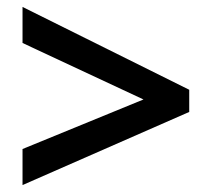

<svg xmlns="http://www.w3.org/2000/svg" viewBox="-20 -639 612 554"><path d="M45 -209V-105L526 -316V-380L45 -619V-515L394 -352Z"/></svg>

Font: Noto Sans Balinese SemiBold
Style: Regular
Weight: 600
Designer: Aditya Bayu, David Williams
Foundry: David Williams
Version: Version 2.005